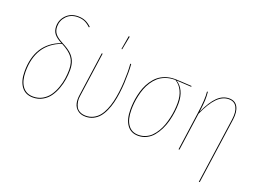

<svg xmlns="http://www.w3.org/2000/svg" viewBox="-128 -1049 2109 1554"><g transform="rotate(20 926.5 -271.5)"><path d="M310.1 -733.9Q346.7 -733.9 374.3 -721.7Q401.9 -709.5 427.2 -684.6L420.9 -679.7Q396 -703.6 370.6 -715.1Q345.2 -726.6 310.1 -726.6Q250.5 -726.6 214.1 -688.7Q177.7 -650.9 177.7 -598.1Q177.7 -561 198 -535.9Q218.3 -510.7 268.1 -485.4Q314.9 -461.4 342 -437.3Q369.1 -413.1 383.1 -380.4Q397 -347.7 397 -302.2Q397 -262.2 390.6 -221.4Q384.3 -180.7 368.7 -138.4Q353 -96.2 329.8 -64Q306.6 -31.7 270 -11.2Q233.4 9.3 188 9.3Q123.5 9.3 88.9 -37.6Q54.2 -84.5 54.2 -167Q54.2 -407.7 255.4 -483.4Q208.5 -508.3 189 -533.7Q169.4 -559.1 169.4 -597.2Q169.4 -653.8 208.5 -693.8Q247.6 -733.9 310.1 -733.9ZM263.2 -480Q62.5 -405.8 62.5 -167Q62.5 -87.9 95 -43.2Q127.4 1.5 188.5 1.5Q232.4 1.5 267.6 -18.8Q302.7 -39.1 325 -70.8Q347.2 -102.5 362.1 -143.8Q377 -185.1 382.8 -224.4Q388.7 -263.7 388.7 -302.2Q388.7 -366.7 359.9 -406Q331.1 -445.3 263.2 -480Z M749 -722.2 757.8 -721.7 735.4 -605H729ZM844.7 -517.6Q847.7 -482.4 847.7 -444.8Q847.7 -397.5 845.5 -354.7Q843.3 -312 837.2 -265.4Q831.1 -218.8 821.3 -179.9Q811.5 -141.1 795.4 -105.2Q779.3 -69.3 758.3 -44.7Q737.3 -20 707.5 -5.4Q677.7 9.3 641.6 9.3Q599.6 9.3 573.5 -12Q547.4 -33.2 539.6 -64.7Q531.7 -96.2 537.1 -134.8L591.3 -517.6H599.1L544.9 -134.8Q540 -108.4 544.2 -84Q548.3 -59.6 558.3 -40.5Q568.4 -21.5 590.1 -10Q611.8 1.5 641.6 1.5Q676.8 1.5 705.6 -13.2Q734.4 -27.8 754.6 -52.5Q774.9 -77.1 790.3 -113Q805.7 -148.9 814.9 -187.3Q824.2 -225.6 830.1 -271.5Q835.9 -317.4 838.1 -358.6Q840.3 -399.9 840.3 -444.8Q840.3 -476.6 836.9 -517.6Z M1094.7 9.3Q1031.7 9.3 998 -38.3Q964.4 -85.9 964.4 -171.4Q964.4 -200.2 967.3 -230.2Q970.2 -260.3 978 -295.7Q985.8 -331.1 998 -362.8Q1010.3 -394.5 1030.5 -424.8Q1050.8 -455.1 1076.4 -476.8Q1102.1 -498.5 1138.7 -511.7Q1175.3 -524.9 1218.8 -524.9Q1247.6 -524.9 1364.7 -517.6L1363.8 -510.7L1235.4 -518.1Q1272 -496.1 1293 -452.6Q1314 -409.2 1314 -348.6Q1314 -311.5 1308.8 -272.5Q1303.7 -233.4 1293 -192.6Q1282.2 -151.9 1264.4 -116.2Q1246.6 -80.6 1223.1 -52.2Q1199.7 -23.9 1166.5 -7.3Q1133.3 9.3 1094.7 9.3ZM1094.7 1.5Q1127 1.5 1155.5 -10.7Q1184.1 -22.9 1205.1 -43.9Q1226.1 -64.9 1243.4 -93.5Q1260.7 -122.1 1272 -153.8Q1283.2 -185.5 1291 -220Q1298.8 -254.4 1302.2 -286.6Q1305.7 -318.8 1305.7 -349.1Q1305.7 -410.2 1284.4 -453.1Q1263.2 -496.1 1225.6 -518.6H1219.2Q1176.8 -518.6 1141.1 -505.4Q1105.5 -492.2 1080.8 -470.7Q1056.2 -449.2 1036.6 -419.4Q1017.1 -389.6 1005.4 -358.4Q993.7 -327.1 986.1 -292.5Q978.5 -257.8 975.6 -228.5Q972.7 -199.2 972.7 -170.9Q972.7 -88.4 1004.2 -43.5Q1035.6 1.5 1094.7 1.5Z M1685.1 190.9 1765.6 -377Q1774.9 -443.8 1754.6 -482.2Q1734.4 -520.5 1686 -520.5Q1632.3 -520.5 1586.2 -474.1Q1540 -427.7 1494.6 -326.2L1448.7 0H1440.9L1486.8 -327.6Q1505.4 -458.5 1497.6 -518.1L1504.9 -518.6Q1508.8 -478 1507.3 -445.3Q1505.9 -412.6 1497.1 -344.2Q1541 -440.4 1586.2 -484.1Q1631.3 -527.8 1686.5 -527.8Q1738.3 -527.8 1760.5 -487.3Q1782.7 -446.8 1773.4 -377.4L1692.9 190.4Z"/></g></svg>

Font: Fira Sans Compressed Eight
Style: Italic
Weight: 100
Width: 3
Italic angle: -8°
Designer: Carrois Corporate & Edenspiekermann AG
Foundry: Carrois Corporate GbR & Edenspiekermann AG
Version: Version 4.203;PS 004.203;hotconv 1.0.88;makeotf.lib2.5.64775